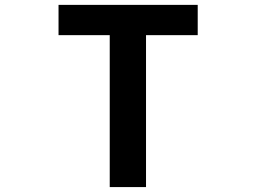

<svg xmlns="http://www.w3.org/2000/svg" viewBox="-20 -760 1040 780"><path d="M425.8 0V-617.2H217.8V-740.2H783.2V-617.2H573.2V0Z"/></svg>

Font: Gen Shin Gothic Monospace Bold
Style: Bold
Weight: 700
Designer: [Source Han Sans]
Ryoko NISHIZUKA  (kana & ideographs); Paul D. Hunt (Latin, Greek & Cyrillic); Wenlong ZHANG  (bopomofo
Version: Version 1.002.20150607